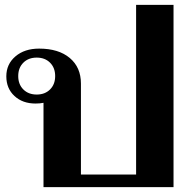

<svg xmlns="http://www.w3.org/2000/svg" viewBox="-20 -770 788 790"><path d="M159 -347Q145 -344 126 -344Q73 -344 39.5 -375Q6 -406 6 -456Q6 -506 43.5 -538Q81 -570 141 -570Q221 -570 267 -531.5Q313 -493 313 -426V-52H540V-750H694V0H159ZM207 -457Q207 -491 186 -512Q165 -533 131 -533Q97 -533 76 -512Q55 -491 55 -457Q55 -423 76 -402Q97 -381 131 -381Q165 -381 186 -402Q207 -423 207 -457Z"/></svg>

Font: Fahkwang
Style: Bold
Weight: 700
Designer: Suppakit Chalermlarp | Katatrad Co.,Ltd.
Foundry: Cadson Demak Co.,Ltd.
Version: Version 1.000; ttfautohint (v1.6)